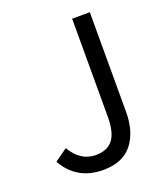

<svg xmlns="http://www.w3.org/2000/svg" viewBox="-135 -809 792 915"><g transform="rotate(-20 261.5 -351.5)"><path d="M231.4 12.7Q98.6 12.7 34.2 -100.6L98.6 -146.5Q144.5 -66.4 222.7 -66.4Q281.2 -66.4 309.6 -102.5Q337.9 -138.7 337.9 -218.8V-715.8H427.7V-210Q427.7 -110.4 379.9 -48.8Q331.1 12.7 231.4 12.7Z"/></g></svg>

Font: Noto Traditional Nushu
Style: Regular
Weight: 400
Designer: LIU Zhao
Foundry: Z&Z Studio
Version: Version 1.001; ttfautohint (v1.8.3) -l 8 -r 50 -G 200 -x 14 